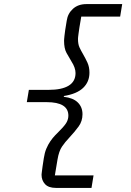

<svg xmlns="http://www.w3.org/2000/svg" viewBox="-20 -780 640 938"><path d="M253 138Q217 138 200 119.5Q183 101 183 74Q183 71 183.5 67.5Q184 64 185 55.5Q186 47 188 32.5Q190 18 194 -7Q198 -34 206.5 -54Q215 -74 226 -90Q237 -106 249 -118.5Q261 -131 272 -142Q298 -168 306 -183.5Q314 -199 314 -215Q314 -281 208 -281H111L121 -341H218Q282 -341 315.5 -361.5Q349 -382 349 -423Q349 -449 329 -480Q317 -500 305 -521.5Q293 -543 293 -581Q293 -585 293.5 -590Q294 -595 295 -605.5Q296 -616 298.5 -633Q301 -650 306 -679Q311 -714 336.5 -737Q362 -760 402 -760H577L567 -699H377Q371 -666 368 -646Q365 -626 363.5 -614.5Q362 -603 361.5 -598Q361 -593 361 -590Q361 -564 368.5 -548Q376 -532 386 -515Q397 -496 407 -474.5Q417 -453 417 -425Q417 -380 386 -350.5Q355 -321 292 -311V-307Q337 -302 360 -279.5Q383 -257 383 -222Q383 -188 364 -162Q345 -136 318 -107Q298 -86 283 -64Q268 -42 261 -1L248 77H437L427 138Z"/></svg>

Font: IBM Plex Mono
Style: Italic
Weight: 400
Italic angle: -9°
Monospace: yes
Designer: Mike Abbink, Paul van der Laan, Pieter van Rosmalen
Foundry: Bold Monday
Version: Version 2.3